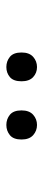

<svg xmlns="http://www.w3.org/2000/svg" viewBox="220 -990 139 620"><g transform="rotate(-90 290.0 -680.5)"><path d="M149 -681Q149 -707 163 -718.5Q177 -730 196 -730Q215 -730 229 -718.5Q243 -707 243 -681Q243 -656 229 -643.5Q215 -631 196 -631Q177 -631 163 -643.5Q149 -656 149 -681ZM337 -681Q337 -707 350.5 -718.5Q364 -730 383 -730Q402 -730 416 -718.5Q430 -707 430 -681Q430 -656 416 -643.5Q402 -631 383 -631Q364 -631 350.5 -643.5Q337 -656 337 -681Z"/></g></svg>

Font: Noto Sans SignWriting
Style: Regular
Weight: 400
Designer: Monotype Design Team
Foundry: Monotype Imaging Inc.
Version: Version 2.004; ttfautohint (v1.8.4.7-5d5b)